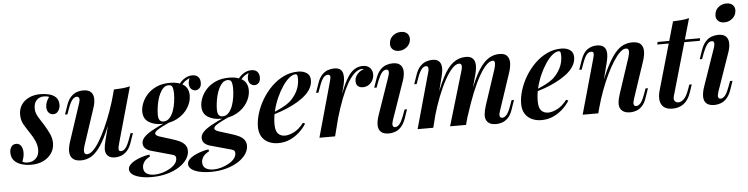

<svg xmlns="http://www.w3.org/2000/svg" viewBox="-72 -1039 5852 1502"><g transform="rotate(-5 2854.5 -288.5)"><path d="M69 -15Q77 -11 86 -8.5Q95 -6 111 -6Q149 -6 174.5 -30.5Q200 -55 200 -99Q200 -131 186.5 -164Q173 -197 146 -237Q122 -272 102.5 -306Q83 -340 83 -384Q83 -427 104 -459.5Q125 -492 164 -511Q203 -530 255 -530Q289 -530 322 -522Q355 -514 376 -493Q397 -472 397 -432Q397 -418 391 -402.5Q385 -387 373 -376Q361 -365 341 -365Q320 -365 306 -381.5Q292 -398 292 -424Q292 -447 300.5 -467Q309 -487 321 -502Q307 -510 281 -510Q245 -510 223 -487Q201 -464 201 -422Q201 -400 208.5 -380.5Q216 -361 229.5 -340.5Q243 -320 260 -293Q288 -248 304 -212.5Q320 -177 320 -140Q320 -96 296.5 -61Q273 -26 232 -6Q191 14 136 14Q97 14 61.5 3.5Q26 -7 3.5 -31Q-19 -55 -19 -97Q-19 -120 -6.5 -139.5Q6 -159 32 -159Q58 -159 71 -138Q84 -117 84 -86Q84 -64 78.5 -45.5Q73 -27 69 -15Z M802 -349Q764 -242 731 -172Q698 -102 665.5 -61Q633 -20 599 -3Q565 14 527 14Q485 14 463.5 -5Q442 -24 440 -57.5Q438 -91 453 -137L550 -431Q560 -461 555 -473Q550 -485 535 -485Q520 -485 503.5 -468Q487 -451 468 -399L452 -354H433L458 -427Q473 -469 494.5 -491Q516 -513 540.5 -521.5Q565 -530 588 -530Q632 -530 651.5 -510.5Q671 -491 671.5 -456.5Q672 -422 656 -377L565 -102Q541 -30 579 -30Q600 -30 625 -53.5Q650 -77 676.5 -120.5Q703 -164 729.5 -222Q756 -280 780.5 -348Q805 -416 825 -491ZM833 -85Q826 -60 827 -45.5Q828 -31 845 -31Q864 -31 880.5 -50.5Q897 -70 914 -117L931 -164H950L924 -89Q910 -49 888.5 -26.5Q867 -4 842.5 5Q818 14 794 14Q770 14 753 5.5Q736 -3 728 -18Q718 -36 719.5 -62Q721 -88 731 -126L831 -516Q867 -517 899 -520Q931 -523 958 -530Z M1215 -226 1254 -228Q1215 -210 1186 -195.5Q1157 -181 1140 -168.5Q1123 -156 1123 -144Q1123 -135 1135 -127.5Q1147 -120 1173 -113L1253 -88Q1283 -79 1308.5 -67Q1334 -55 1350 -36Q1366 -17 1366 13Q1366 46 1344.5 78Q1323 110 1283.5 135.5Q1244 161 1189 176.5Q1134 192 1067 192Q1016 192 976.5 182.5Q937 173 915.5 156Q894 139 894 116Q894 98 908 82Q922 66 946 53Q970 40 1000 30Q1030 20 1063 15L1067 30Q1032 48 1018.5 69.5Q1005 91 1005 112Q1005 145 1028.5 160Q1052 175 1089 175Q1119 175 1150.5 166Q1182 157 1209.5 141.5Q1237 126 1253.5 106Q1270 86 1270 63Q1270 45 1258 38.5Q1246 32 1223 27L1076 -14Q1052 -21 1035 -36.5Q1018 -52 1018 -78Q1018 -102 1038.5 -124.5Q1059 -147 1102.5 -171.5Q1146 -196 1215 -226ZM1261 -512Q1237 -512 1220 -496Q1203 -480 1190.5 -454.5Q1178 -429 1170.5 -399.5Q1163 -370 1159.5 -341.5Q1156 -313 1156 -291Q1156 -259 1166.5 -246Q1177 -233 1196 -233Q1224 -233 1243.5 -254Q1263 -275 1275 -308Q1287 -341 1292 -377.5Q1297 -414 1297 -445Q1297 -474 1290.5 -493Q1284 -512 1261 -512ZM1273 -530Q1337 -530 1377.5 -503.5Q1418 -477 1418 -417Q1418 -369 1389 -322Q1360 -275 1306.5 -245Q1253 -215 1181 -215Q1120 -215 1078.5 -241.5Q1037 -268 1037 -326Q1037 -356 1051 -391.5Q1065 -427 1094 -458.5Q1123 -490 1167.5 -510Q1212 -530 1273 -530ZM1350 -477 1330 -484Q1345 -521 1379 -547Q1413 -573 1451 -573Q1481 -573 1497 -556.5Q1513 -540 1513 -511Q1513 -482 1499 -468Q1485 -454 1467 -454Q1451 -454 1436.5 -465.5Q1422 -477 1419 -501Q1416 -525 1432 -563L1441 -558Q1402 -543 1383 -525Q1364 -507 1350 -477Z M1679 -226 1718 -228Q1679 -210 1650 -195.5Q1621 -181 1604 -168.5Q1587 -156 1587 -144Q1587 -135 1599 -127.5Q1611 -120 1637 -113L1717 -88Q1747 -79 1772.5 -67Q1798 -55 1814 -36Q1830 -17 1830 13Q1830 46 1808.5 78Q1787 110 1747.5 135.5Q1708 161 1653 176.5Q1598 192 1531 192Q1480 192 1440.5 182.5Q1401 173 1379.5 156Q1358 139 1358 116Q1358 98 1372 82Q1386 66 1410 53Q1434 40 1464 30Q1494 20 1527 15L1531 30Q1496 48 1482.5 69.5Q1469 91 1469 112Q1469 145 1492.5 160Q1516 175 1553 175Q1583 175 1614.5 166Q1646 157 1673.5 141.5Q1701 126 1717.5 106Q1734 86 1734 63Q1734 45 1722 38.5Q1710 32 1687 27L1540 -14Q1516 -21 1499 -36.5Q1482 -52 1482 -78Q1482 -102 1502.5 -124.5Q1523 -147 1566.5 -171.5Q1610 -196 1679 -226ZM1725 -512Q1701 -512 1684 -496Q1667 -480 1654.5 -454.5Q1642 -429 1634.5 -399.5Q1627 -370 1623.5 -341.5Q1620 -313 1620 -291Q1620 -259 1630.5 -246Q1641 -233 1660 -233Q1688 -233 1707.5 -254Q1727 -275 1739 -308Q1751 -341 1756 -377.5Q1761 -414 1761 -445Q1761 -474 1754.5 -493Q1748 -512 1725 -512ZM1737 -530Q1801 -530 1841.5 -503.5Q1882 -477 1882 -417Q1882 -369 1853 -322Q1824 -275 1770.5 -245Q1717 -215 1645 -215Q1584 -215 1542.5 -241.5Q1501 -268 1501 -326Q1501 -356 1515 -391.5Q1529 -427 1558 -458.5Q1587 -490 1631.5 -510Q1676 -530 1737 -530ZM1814 -477 1794 -484Q1809 -521 1843 -547Q1877 -573 1915 -573Q1945 -573 1961 -556.5Q1977 -540 1977 -511Q1977 -482 1963 -468Q1949 -454 1931 -454Q1915 -454 1900.5 -465.5Q1886 -477 1883 -501Q1880 -525 1896 -563L1905 -558Q1866 -543 1847 -525Q1828 -507 1814 -477Z M2037 -220Q2084 -238 2123.5 -257.5Q2163 -277 2190 -299Q2227 -332 2250 -376.5Q2273 -421 2273 -474Q2273 -497 2269 -504Q2265 -511 2257 -511Q2234 -511 2207 -489Q2180 -467 2154 -428.5Q2128 -390 2106.5 -342Q2085 -294 2072 -241Q2059 -188 2059 -136Q2059 -83 2079.5 -61.5Q2100 -40 2134 -40Q2163 -40 2203 -59Q2243 -78 2282 -128L2298 -120Q2278 -87 2245 -56Q2212 -25 2169.5 -5.5Q2127 14 2076 14Q2034 14 2000 -2Q1966 -18 1947 -49.5Q1928 -81 1928 -127Q1928 -176 1945 -231.5Q1962 -287 1993.5 -340Q2025 -393 2068.5 -436Q2112 -479 2165 -504.5Q2218 -530 2279 -530Q2319 -530 2346 -511.5Q2373 -493 2373 -455Q2373 -416 2351 -382Q2329 -348 2291.5 -320Q2254 -292 2209.5 -270Q2165 -248 2120 -232Q2075 -216 2036 -206Z M2523 0H2400L2520 -431Q2529 -461 2526 -473Q2523 -485 2508 -485Q2489 -485 2473 -466Q2457 -447 2440 -399L2423 -352H2404L2430 -427Q2444 -467 2465 -489.5Q2486 -512 2511 -521Q2536 -530 2562 -530Q2594 -530 2609.5 -517Q2625 -504 2629.5 -483Q2634 -462 2631.5 -437.5Q2629 -413 2623 -390ZM2779 -507Q2757 -507 2734 -491.5Q2711 -476 2686 -442Q2661 -408 2635.5 -352.5Q2610 -297 2583 -217.5Q2556 -138 2529 -30L2553 -163Q2584 -268 2611.5 -338.5Q2639 -409 2665.5 -451.5Q2692 -494 2722 -512Q2752 -530 2787 -530Q2823 -530 2842.5 -509Q2862 -488 2862 -457Q2862 -432 2850 -410.5Q2838 -389 2818.5 -376.5Q2799 -364 2774 -364Q2749 -364 2734.5 -377Q2720 -390 2720 -415Q2720 -437 2730 -455Q2740 -473 2756 -485.5Q2772 -498 2791 -503Q2789 -505 2786 -506Q2783 -507 2779 -507Z M3014 -688Q3017 -725 3044 -747Q3071 -769 3107 -769Q3140 -769 3157.5 -750.5Q3175 -732 3172 -703Q3169 -669 3142 -646Q3115 -623 3079 -623Q3046 -623 3028.5 -641.5Q3011 -660 3014 -688ZM2979 -431Q2997 -485 2967 -485Q2947 -485 2931 -464.5Q2915 -444 2897 -399L2880 -352H2861L2887 -427Q2902 -467 2923 -489.5Q2944 -512 2970 -521Q2996 -530 3021 -530Q3056 -530 3074 -517Q3092 -504 3098 -483Q3104 -462 3101 -437.5Q3098 -413 3090 -390L2984 -85Q2975 -58 2979 -44.5Q2983 -31 2998 -31Q3014 -31 3030.5 -48.5Q3047 -66 3066 -117L3083 -162H3102L3077 -89Q3062 -49 3041 -26.5Q3020 -4 2995 5Q2970 14 2946 14Q2902 14 2882 -5.5Q2862 -25 2862 -59.5Q2862 -94 2878 -139Z M3294 0H3171L3291 -431Q3295 -443 3296.5 -455Q3298 -467 3294.5 -476Q3291 -485 3279 -485Q3260 -485 3244 -465.5Q3228 -446 3211 -399L3194 -352H3175L3201 -427Q3215 -467 3236.5 -489.5Q3258 -512 3282.5 -521Q3307 -530 3331 -530Q3364 -530 3380 -517Q3396 -504 3401 -483Q3406 -462 3402.5 -437.5Q3399 -413 3393 -390ZM3549 -414Q3555 -432 3557.5 -447.5Q3560 -463 3556 -472.5Q3552 -482 3537 -482Q3513 -482 3484.5 -452Q3456 -422 3426 -368Q3396 -314 3367.5 -241.5Q3339 -169 3314 -83L3329 -182Q3373 -310 3412.5 -386.5Q3452 -463 3496 -496.5Q3540 -530 3595 -530Q3627 -530 3643.5 -517Q3660 -504 3665.5 -482.5Q3671 -461 3667.5 -434Q3664 -407 3656 -379L3551 0H3426ZM3810 -414Q3819 -442 3819 -462Q3819 -482 3803 -482Q3779 -482 3752 -455Q3725 -428 3694.5 -374.5Q3664 -321 3633 -244Q3602 -167 3570 -66L3580 -145Q3616 -256 3649 -330Q3682 -404 3715 -448Q3748 -492 3783.5 -511Q3819 -530 3859 -530Q3902 -530 3920 -508Q3938 -486 3937 -452Q3936 -418 3923 -379L3825 -85Q3815 -55 3820 -43Q3825 -31 3840 -31Q3855 -31 3871.5 -48Q3888 -65 3907 -117L3923 -162H3942L3917 -89Q3903 -47 3881.5 -25Q3860 -3 3835.5 5.5Q3811 14 3788 14Q3759 14 3741 5.5Q3723 -3 3713 -19Q3701 -39 3703.5 -69Q3706 -99 3719 -139Z M4104 -220Q4151 -238 4190.5 -257.5Q4230 -277 4257 -299Q4294 -332 4317 -376.5Q4340 -421 4340 -474Q4340 -497 4336 -504Q4332 -511 4324 -511Q4301 -511 4274 -489Q4247 -467 4221 -428.5Q4195 -390 4173.5 -342Q4152 -294 4139 -241Q4126 -188 4126 -136Q4126 -83 4146.5 -61.5Q4167 -40 4201 -40Q4230 -40 4270 -59Q4310 -78 4349 -128L4365 -120Q4345 -87 4312 -56Q4279 -25 4236.5 -5.5Q4194 14 4143 14Q4101 14 4067 -2Q4033 -18 4014 -49.5Q3995 -81 3995 -127Q3995 -176 4012 -231.5Q4029 -287 4060.5 -340Q4092 -393 4135.5 -436Q4179 -479 4232 -504.5Q4285 -530 4346 -530Q4386 -530 4413 -511.5Q4440 -493 4440 -455Q4440 -416 4418 -382Q4396 -348 4358.5 -320Q4321 -292 4276.5 -270Q4232 -248 4187 -232Q4142 -216 4103 -206Z M4590 0H4467L4588 -431Q4592 -445 4594 -457Q4596 -469 4592.5 -477Q4589 -485 4575 -485Q4556 -485 4540.5 -466.5Q4525 -448 4507 -399L4490 -352H4471L4497 -427Q4518 -486 4551 -508Q4584 -530 4624 -530Q4657 -530 4674.5 -517Q4692 -504 4697 -483.5Q4702 -463 4699 -438.5Q4696 -414 4690 -390ZM4627 -182Q4664 -285 4698 -352Q4732 -419 4764 -458.5Q4796 -498 4830 -514Q4864 -530 4901 -530Q4950 -530 4969.5 -508.5Q4989 -487 4988.5 -452.5Q4988 -418 4975 -379L4877 -85Q4868 -58 4872 -44.5Q4876 -31 4892 -31Q4907 -31 4923.5 -48Q4940 -65 4959 -117L4975 -162H4994L4969 -89Q4955 -47 4933.5 -25Q4912 -3 4887.5 5.5Q4863 14 4839 14Q4813 14 4794.5 5.5Q4776 -3 4766 -18Q4753 -37 4755 -67Q4757 -97 4771 -139L4862 -414Q4867 -430 4870 -446.5Q4873 -463 4869 -474.5Q4865 -486 4848 -486Q4827 -486 4802 -462.5Q4777 -439 4750 -397Q4723 -355 4696 -299Q4669 -243 4644.5 -177.5Q4620 -112 4601 -42Z M5434 -516 5431 -496H5096L5101 -516ZM5191 -85Q5183 -57 5193.5 -44Q5204 -31 5222 -31Q5243 -31 5264.5 -51Q5286 -71 5304 -121L5319 -162H5338L5318 -102Q5297 -40 5260 -13Q5223 14 5172 14Q5127 14 5103.5 -6Q5080 -26 5075.5 -60.5Q5071 -95 5084 -139L5235 -666Q5271 -667 5302.5 -670Q5334 -673 5362 -680Z M5570 -688Q5573 -725 5600 -747Q5627 -769 5663 -769Q5696 -769 5713.5 -750.5Q5731 -732 5728 -703Q5725 -669 5698 -646Q5671 -623 5635 -623Q5602 -623 5584.5 -641.5Q5567 -660 5570 -688ZM5535 -431Q5553 -485 5523 -485Q5503 -485 5487 -464.5Q5471 -444 5453 -399L5436 -352H5417L5443 -427Q5458 -467 5479 -489.5Q5500 -512 5526 -521Q5552 -530 5577 -530Q5612 -530 5630 -517Q5648 -504 5654 -483Q5660 -462 5657 -437.5Q5654 -413 5646 -390L5540 -85Q5531 -58 5535 -44.5Q5539 -31 5554 -31Q5570 -31 5586.5 -48.5Q5603 -66 5622 -117L5639 -162H5658L5633 -89Q5618 -49 5597 -26.5Q5576 -4 5551 5Q5526 14 5502 14Q5458 14 5438 -5.5Q5418 -25 5418 -59.5Q5418 -94 5434 -139Z"/></g></svg>

Font: Playfair Display SemiBold
Style: Italic
Weight: 600
Italic angle: -14°
Designer: Claus Eggers Sørensen
Foundry: Claus Eggers Sørensen
Version: Version 1.203